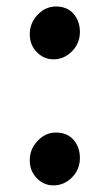

<svg xmlns="http://www.w3.org/2000/svg" viewBox="-20 -558 336 589"><path d="M144 10.7Q114.7 10.7 93.3 -11Q71.8 -32.7 71.3 -64.9Q70.8 -100.1 95.2 -125.7Q119.6 -151.4 151.4 -151.4Q185.5 -151.4 204.8 -129.9Q224.1 -108.4 225.1 -76.2Q226.1 -40 201.7 -14.6Q177.2 10.7 144 10.7ZM144 -376Q114.7 -376 93.3 -397.7Q71.8 -419.4 71.3 -451.7Q70.8 -486.8 95.2 -512.5Q119.6 -538.1 151.4 -538.1Q185.5 -538.1 204.8 -516.6Q224.1 -495.1 225.1 -462.9Q226.1 -426.8 201.7 -401.4Q177.2 -376 144 -376Z"/></svg>

Font: HaufeMerriweatherSans
Style: Regular
Weight: 400
Designer: Eben Sorkin ( eben@eyebytes.com )
Foundry: Eben Sorkin
Version: Version 1.56